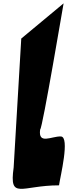

<svg xmlns="http://www.w3.org/2000/svg" viewBox="-20 -1084 428 1210"><path d="M114 -841 66 -28C37 180 114 84 352 84C359 32 423 -224 363 -224C305 -226 219 -170 233 -268C247 -268 384 -1087 381 -1063Z"/></svg>

Font: Chaingun
Style: Ita
Weight: 400
Version: Version 0.91